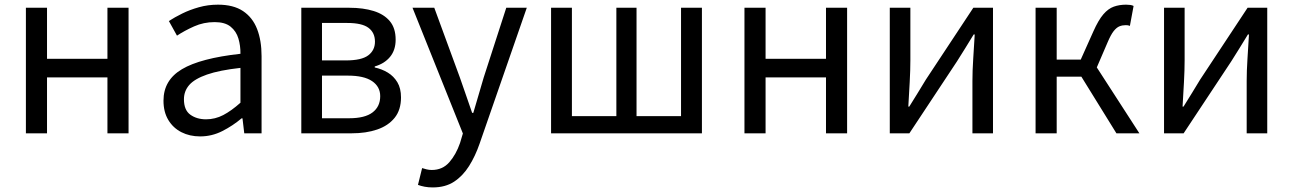

<svg xmlns="http://www.w3.org/2000/svg" viewBox="-20 -577 5597 831"><path d="M92.1 0V-543.4H183.5V-322.5H445V-543.4H536.4V0H445V-241.9H183.5V0Z M846.2 13.4Q800.9 13.4 765.1 -4.9Q729.2 -23.2 708.4 -57.9Q687.6 -92.5 687.6 -141.3Q687.6 -230.1 767.5 -277.5Q847.3 -325 1020.7 -344.2Q1021.1 -379.4 1011.8 -410.5Q1002.5 -441.7 978.2 -461.5Q953.9 -481.3 909 -481.3Q861.6 -481.3 820.1 -462.8Q778.7 -444.3 746 -422.7L710.9 -486Q736 -502.3 768.8 -518.5Q801.6 -534.7 840.9 -545.7Q880.1 -556.8 923.5 -556.8Q990.2 -556.8 1031.8 -529.1Q1073.3 -501.4 1092.7 -451.5Q1112.1 -401.6 1112.1 -334V0H1037.2L1029.5 -64.9H1025.7Q987.6 -32.7 942.3 -9.7Q896.9 13.4 846.2 13.4ZM871.8 -60.6Q911 -60.6 946.3 -79Q981.5 -97.4 1020.7 -132.4V-283.2Q929.7 -273.1 875.8 -254.3Q822 -235.5 799 -209.1Q776.1 -182.6 776.1 -147.4Q776.1 -100.4 803.9 -80.5Q831.6 -60.6 871.8 -60.6Z M1284.1 0V-543.4H1492.1Q1551.9 -543.4 1597.1 -529.4Q1642.2 -515.4 1667.3 -485.3Q1692.4 -455.3 1692.4 -405.2Q1692.4 -360.4 1668.3 -331Q1644.2 -301.6 1601.9 -289.4V-285Q1633 -278.2 1658.6 -262.7Q1684.2 -247.1 1699.9 -220.9Q1715.6 -194.7 1715.6 -155.5Q1715.6 -101.3 1688.1 -67.2Q1660.6 -33 1612.7 -16.5Q1564.8 0 1501.7 0ZM1373.6 -315.5H1477Q1544.9 -315.5 1573.9 -337.5Q1602.9 -359.5 1602.9 -396.6Q1602.9 -435.6 1574.8 -456.6Q1546.8 -477.6 1483.1 -477.6H1373.6ZM1373.6 -65.2H1491.4Q1559.3 -65.2 1592.4 -90.4Q1625.6 -115.6 1625.6 -160.8Q1625.6 -202 1590.4 -225.9Q1555.2 -249.7 1485.6 -249.7H1373.6Z M1852.9 234.2Q1834.1 234.2 1818.1 231.2Q1802.2 228.2 1789 223.2L1807 150.5Q1815 153.3 1826.2 156Q1837.5 158.7 1848.7 158.7Q1895.2 158.7 1924.5 125.4Q1953.8 92 1971.1 41.9L1983.4 0.7L1765.4 -543.4H1859.6L1970.4 -241.5Q1983.4 -205.6 1996.7 -165.9Q2010.1 -126.2 2023.5 -88.4H2028.5Q2039.6 -125.8 2051.2 -165.5Q2062.8 -205.2 2073.5 -241.5L2171.2 -543.4H2260L2055.5 45.5Q2037 99 2010.1 141.7Q1983.2 184.4 1945.4 209.3Q1907.5 234.2 1852.9 234.2Z M2365.1 0V-543.4H2455.3V-74.3H2647.7V-543.4H2735V-74.3H2927.6V-543.4H3018V0Z M3202.1 0V-543.4H3293.5V-322.5H3555V-543.4H3646.4V0H3555V-241.9H3293.5V0Z M3831.1 0V-543.4H3920.2V-316.1Q3920.2 -273.5 3917.3 -220.9Q3914.4 -168.3 3911.3 -115.7H3915.5Q3931.3 -141.1 3951.8 -174.2Q3972.4 -207.3 3987.2 -232.3L4192.7 -543.4H4277.8V0H4188.8V-226.7Q4188.8 -269.9 4192.2 -322.5Q4195.5 -375.1 4198.7 -427.7H4194.1Q4178.9 -402.7 4158.2 -369.2Q4137.6 -335.7 4121.8 -311.1L3915.9 0Z M4462.1 0V-543.4H4553.5V-319.1H4657.6L4712.1 -440.8Q4734.2 -490.4 4755.4 -515Q4776.5 -539.6 4800.6 -548.2Q4824.8 -556.8 4854 -556.8Q4863.3 -556.8 4872 -555.6Q4880.6 -554.4 4886.3 -551.2L4870.3 -464.9Q4865.9 -466.9 4862 -467.5Q4858 -468.1 4852 -468.1Q4838 -468.1 4825.4 -463.2Q4812.8 -458.2 4800.2 -442.5Q4787.7 -426.7 4773.7 -393.5L4727.1 -285.2L4911.4 0H4812L4660.2 -245.3H4553.5V0Z M5018.1 0V-543.4H5107.2V-316.1Q5107.2 -273.5 5104.3 -220.9Q5101.4 -168.3 5098.3 -115.7H5102.5Q5118.3 -141.1 5138.8 -174.2Q5159.4 -207.3 5174.2 -232.3L5379.7 -543.4H5464.8V0H5375.8V-226.7Q5375.8 -269.9 5379.2 -322.5Q5382.5 -375.1 5385.7 -427.7H5381.1Q5365.9 -402.7 5345.2 -369.2Q5324.6 -335.7 5308.8 -311.1L5102.9 0Z"/></svg>

Font: Noto Sans SC Thin
Style: Regular
Weight: 100
Designer: Ryoko NISHIZUKA 西塚涼子 (kana, bopomofo & ideographs); Paul D. Hunt (Latin, Greek & Cyrillic); Sandoll Communications 산돌커뮤니
Foundry: Adobe
Version: Version 2.004-H2;hotconv 1.0.118;makeotfexe 2.5.65603